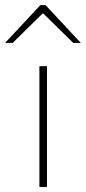

<svg xmlns="http://www.w3.org/2000/svg" viewBox="-60 -740 340 760"><path d="M96 0V-478H126V0ZM-40 -570 100 -720H120L260 -570H230L112 -686H108L-10 -570Z"/></svg>

Font: Source Sans 3 ExtraLight ExtraLight
Style: Regular
Weight: 250
Version: Version 3.052;hotconv 1.1.0;makeotfexe 2.6.0